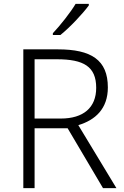

<svg xmlns="http://www.w3.org/2000/svg" viewBox="-20 -968 640 988"><path d="M437 -940V-948H369C343 -904 289 -836 252 -797V-788H291C341 -828 407 -899 437 -940ZM278 -714H100V0H158V-308H328L510 0H579L383 -324C470 -350 535 -408 535 -518C535 -660 449 -714 278 -714ZM273 -663C410 -663 475 -626 475 -516C475 -414 409 -358 293 -358H158V-663Z"/></svg>

Font: Noto Sans Khmer UI Light
Style: Regular
Weight: 300
Designer: Danh Hong and the Monotype Design Team
Foundry: Monotype Imaging Inc.
Version: Version 2.002